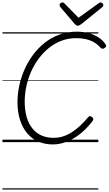

<svg xmlns="http://www.w3.org/2000/svg" viewBox="-20 -1162 889 1570"><path d="M412 19Q346 19 292.5 -4.5Q239 -28 201.5 -73Q164 -118 143.5 -182Q123 -246 123 -327Q123 -393 137.5 -461Q152 -529 180.5 -593.5Q209 -658 250.5 -714Q292 -770 346 -812.5Q400 -855 466 -879Q532 -903 608 -903Q660 -903 704 -891.5Q748 -880 783.5 -857.5Q819 -835 844 -799Q851 -790 847.5 -782.5Q844 -775 833 -768Q823 -762 816.5 -763.5Q810 -765 799 -775Q776 -801 746.5 -817.5Q717 -834 681.5 -842Q646 -850 603 -850Q539 -850 483 -829Q427 -808 380 -770Q333 -732 296 -682Q259 -632 233.5 -574Q208 -516 195 -454Q182 -392 182 -331Q182 -260 198 -205Q214 -150 244.5 -112Q275 -74 318.5 -54.5Q362 -35 417 -35Q460 -35 498 -47.5Q536 -60 571 -83Q606 -106 638.5 -137Q671 -168 701 -204Q709 -213 716.5 -212.5Q724 -212 733 -204Q743 -196 743.5 -188.5Q744 -181 736 -171Q688 -109 635 -67Q582 -25 525.5 -3Q469 19 412 19ZM802 -1142Q811 -1142 818 -1135Q825 -1128 825 -1120Q825 -1115 823 -1111.5Q821 -1108 817 -1104L645 -965Q636 -959 629.5 -955.5Q623 -952 615 -952Q608 -952 602.5 -956Q597 -960 591 -966L472 -1106Q470 -1111 468.5 -1114.5Q467 -1118 467 -1121Q467 -1131 475.5 -1136.5Q484 -1142 491 -1142Q498 -1142 501.5 -1139.5Q505 -1137 509 -1132L622 -1017L782 -1132Q789 -1137 793 -1139.5Q797 -1142 802 -1142ZM0 378H784V388H0ZM0 -20H784V0H0ZM0 -505H784V-500H0ZM0 -898H784V-888H0Z"/></svg>

Font: Playwrite DE SAS Guides
Style: Regular
Weight: 400
Designer: Veronika Burian, José Scaglione
Foundry: TypeTogether
Version: Version 1.003